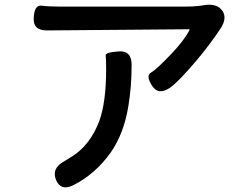

<svg xmlns="http://www.w3.org/2000/svg" viewBox="-20 -756 1040 814"><path d="M293 28Q239 56 218 8Q198 -40 247 -69Q264 -79 289 -95Q363 -143 401 -243Q430 -323 430 -463Q430 -508 428 -521Q426 -534 482 -538Q538 -543 538 -481Q538 -387 524 -305Q505 -189 449 -109Q385 -19 293 28ZM702 -385Q652 -350 625 -392Q597 -435 620 -448Q643 -461 705 -526Q761 -585 783 -628Q785 -632 780 -632L181 -627Q119 -626 123 -681Q126 -736 156 -732Q186 -728 237 -728H768Q796 -728 824 -731L851 -735Q902 -741 923 -710Q944 -679 915 -635Q870 -567 811 -497Q737 -410 702 -385Z"/></svg>

Font: Resource Han Rounded CN Medium
Style: Regular
Weight: 500
Designer: Cyano Hao (round all glyphs); Ryoko NISHIZUKA 西塚涼子 (kana, bopomofo & ideographs); Paul D. Hunt (Latin, Greek & Cyrillic)
Foundry: Cyano Hao
Version: 0.990